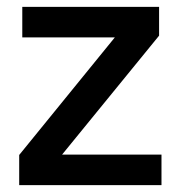

<svg xmlns="http://www.w3.org/2000/svg" viewBox="-20 -540 527 560"><path d="M36 0V-88L315 -431H45V-520H444V-436L161 -89H451V0Z"/></svg>

Font: IBM Plex Sans Thai Medm
Style: Regular
Weight: 500
Designer: Mike Abbink, Paul van der Laan, Pieter van Rosmalen, Ben Mitchell, Mark Frömberg
Foundry: Bold Monday
Version: Version 1.2